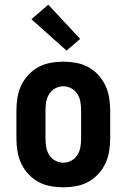

<svg xmlns="http://www.w3.org/2000/svg" viewBox="-20 -791 540 819"><path d="M250 8Q223 8 195.5 3Q168 -2 144 -15Q120 -28 101 -48.5Q82 -69 70.5 -93.5Q59 -118 54.5 -145.5Q50 -173 50 -200V-320Q50 -347 54.5 -374.5Q59 -402 70.5 -426.5Q82 -451 101 -471.5Q120 -492 144 -505Q168 -518 195.5 -523Q223 -528 250 -528Q277 -528 304.5 -523Q332 -518 356 -505Q380 -492 399 -471.5Q418 -451 429.5 -426.5Q441 -402 445.5 -374.5Q450 -347 450 -320V-200Q450 -173 445.5 -145.5Q441 -118 429.5 -93.5Q418 -69 399 -48.5Q380 -28 356 -15Q332 -2 304.5 3Q277 8 250 8ZM250 -97Q268 -97 284.5 -106Q301 -115 310.5 -130.5Q320 -146 323 -164Q326 -182 326 -200V-320Q326 -338 323 -356Q320 -374 310.5 -389.5Q301 -405 284.5 -414Q268 -423 250 -423Q232 -423 215.5 -414Q199 -405 189.5 -389.5Q180 -374 177 -356Q174 -338 174 -320V-200Q174 -182 177 -164Q180 -146 189.5 -130.5Q199 -115 215.5 -106Q232 -97 250 -97ZM264 -575 114 -709 186 -771 322 -625Z"/></svg>

Font: Iosevka SS04 Extrabold
Style: Regular
Weight: 800
Monospace: yes
Designer: Belleve Invis
Foundry: Belleve Invis
Version: Version 19.0.0; ttfautohint (v1.8.4)